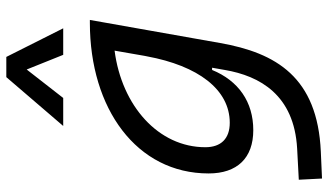

<svg xmlns="http://www.w3.org/2000/svg" viewBox="-242 -594 1069 626"><g transform="rotate(-90 293.0 -280.5)"><path d="M24.4 234.4 112.3 230.5C354.5 219.7 434.1 85 466.3 -98.1L541.5 -522.5H532.2C252.4 -522.5 41 -370.1 41 -135.3C41 -42 91.3 10.3 182.1 10.3C274.4 10.3 343.3 -38.1 378.4 -124H385.7L378.4 -82.5C358.9 31.7 296.9 143.6 122.1 153.3L20.5 158.7ZM441.4 -441.9 424.3 -343.8 422.9 -336.9C392.1 -169.4 314.5 -66.4 206.1 -66.4C154.8 -66.4 126.5 -94.7 126.5 -146C126.5 -298.8 261.2 -418.5 441.4 -441.9ZM420.9 -794.9H355L195.8 -609.4H287.1L379.9 -728.5L427.7 -609.4H514.2Z"/></g></svg>

Font: Cascadia Code PL SemiLight
Style: Italic
Weight: 350
Italic angle: -10°
Monospace: yes
Designer: Aaron Bell
Foundry: Saja Typeworks
Version: Version 2404.023